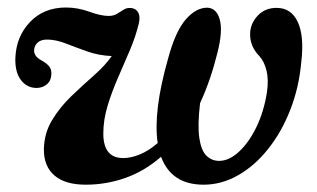

<svg xmlns="http://www.w3.org/2000/svg" viewBox="-20 -482 845 512"><path d="M533.5 -461.5Q558 -460 566.2 -429.2Q574.5 -398.5 559.5 -340Q541 -266 513.5 -207Q506.5 -147.5 511.5 -114Q516.5 -80.5 530.5 -66.8Q544.5 -53 564.5 -53Q590.5 -53 617 -77.2Q643.5 -101.5 663.8 -143.2Q684 -185 692 -237Q696.5 -269.5 690.8 -293.5Q685 -317.5 672 -332Q646 -358.5 647 -392.5Q647.5 -419 667 -440Q686.5 -461 717.5 -461Q756.5 -461 774 -423.5Q791.5 -386 783.5 -317.5Q777.5 -249 754.2 -189.5Q731 -130 695.2 -85Q659.5 -40 615.2 -14.8Q571 10.5 523 10.5Q437 10.5 409.5 -64Q365.5 -25.5 314.2 -7.5Q263 10.5 208.5 10.5Q154 10.5 125.5 -13.8Q97 -38 97 -83Q97.5 -126 118.5 -161Q139.5 -196 170.2 -225.5Q201 -255 230.8 -281.2Q260.5 -307.5 278 -332.5Q243 -334 212.8 -344.8Q182.5 -355.5 156.2 -365.8Q130 -376 107.5 -376.5Q90 -377 80.8 -368.8Q71.5 -360.5 71 -348.5Q70 -332 90.5 -321Q104 -313.5 110.8 -305.5Q117.5 -297.5 117 -284.5Q116.5 -267 105 -257.2Q93.5 -247.5 77.5 -247.5Q51.5 -247.5 35.5 -269Q19.5 -290.5 21 -328.5Q23.5 -385 60.2 -423.5Q97 -462 156 -462Q187 -462 218 -450.8Q249 -439.5 270 -439.5Q282.5 -439.5 292 -445.2Q301.5 -451 310.2 -456.5Q319 -462 330.5 -460.5Q343 -459 348.8 -448.2Q354.5 -437.5 350 -418.5Q342 -385.5 326.8 -349.2Q311.5 -313 295 -275.5Q278.5 -238 267 -200.2Q255.5 -162.5 255.5 -126Q255.5 -60.5 308.5 -60.5Q329 -60.5 352.5 -70Q376 -79.5 400.5 -100.5Q388 -184.5 428 -325Q447.5 -398 475.2 -430Q503 -462 533.5 -461.5Z"/></svg>

Font: Fraunces 72pt S050 SemiBold
Style: Italic
Weight: 600
Italic angle: -16°
Version: Version 1.000; ttfautohint (v1.8.3)